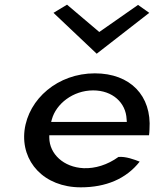

<svg xmlns="http://www.w3.org/2000/svg" viewBox="-20 -799 681 822"><path d="M209 -744 394 -569 619 -744 571 -778 405 -662 267 -779ZM191 -209V-220H618C619 -229 620 -236 620 -245C630 -389 538 -485 386 -485C228 -485 102 -376 85 -241C69 -107 168 3 326 3C433 3 520 -33 578 -107C555 -116 518 -130 487 -127C440 -93 387 -77 338 -79C252 -83 192 -140 191 -209ZM522 -289 523 -277H199L202 -288C220 -354 292 -412 379 -412C462 -412 519 -359 522 -289Z"/></svg>

Font: Bluebird
Style: LiExtObl
Weight: 300
Designer: Jasper
Foundry: Cannot Into Space Fonts
Version: Version 0.98